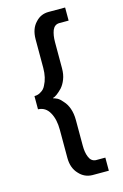

<svg xmlns="http://www.w3.org/2000/svg" viewBox="-124 -766 594 926"><g transform="rotate(-15 173.0 -303.5)"><path d="M46.4 -270.5V-336.4Q65.9 -336.4 80.1 -346.7Q95.2 -355 103.5 -372.6Q122.6 -407.7 122.6 -457V-600.1Q123 -652.8 151.9 -682.1Q177.7 -710.9 217.3 -710.9H299.8V-645.5H252Q229 -644.5 218.8 -620.6Q209.5 -596.2 209.5 -562V-432.6Q209.5 -400.4 200.2 -377.4Q191.4 -354.5 177.2 -338.4Q147.5 -308.1 130.9 -304.7V-302.7Q138.2 -301.3 152.3 -294.4Q165.5 -286.1 177.2 -271Q191.4 -255.9 200.2 -231.9Q209.5 -206.1 209.5 -172.9V-44.4Q209.5 -11.2 218.8 11.2Q228.5 36.6 252 38.6H299.8V104H217.3Q178.2 103 151.9 73.7Q123 43.9 122.6 -6.3V-147.9Q122.6 -200.2 103.5 -233.9Q84.5 -269 46.4 -270.5Z"/></g></svg>

Font: Alte DIN 1451 Mittelschrift
Style: Regular
Weight: 400
Designer: Peter Wiegel
Foundry: Peter Wiegel
Version: Version 1.002 September 20, 2019